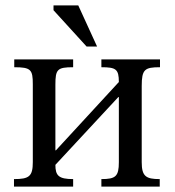

<svg xmlns="http://www.w3.org/2000/svg" viewBox="-20 -694 649 714"><path d="M575 -473H357V-444C411 -444 422 -437 422 -389L188 -135H186V-379C186 -436 193 -444 252 -444V-473H33V-444C95 -444 102 -435 102 -381V-91C102 -38 88 -28 32 -28V0H252V-28C198 -28 186 -41 186 -81L420 -333H422V-91C422 -38 410 -28 357 -28V0H574V-28C523 -28 507 -38 507 -91V-374C507 -436 518 -444 575 -444ZM271 -674H179V-656L302 -521H341Z"/></svg>

Font: STIX Two Math
Style: Regular
Weight: 400
Designer: Ross Mills, John Hudson & Paul Hanslow, Tiro Typeworks Ltd; with portions MicroPress Inc., with additions and correction
Foundry: Tiro Typeworks Ltd
Version: Version 2.02 b142